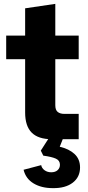

<svg xmlns="http://www.w3.org/2000/svg" viewBox="-20 -720 457 993"><path d="M248 0Q178 0 144 -34Q110 -68 110 -138V-414H12V-536H110V-677L266 -700V-536H387V-414H266V-176Q266 -151 278.5 -141Q291 -131 313 -131H387V0ZM253 253Q194 253 153.5 228.5Q113 204 102 158L193 134Q196 150 210.5 160.5Q225 171 245 171Q266 171 278 160Q290 149 290 132Q290 110 269 100.5Q248 91 204 85L191 59L241 -19H312L289 39Q337 50 365.5 76.5Q394 103 394 146Q394 196 356 225Q318 254 253 253Z"/></svg>

Font: Mona Sans SemiExpanded
Style: Bold
Weight: 700
Width: 6
Designer: Deni Anggara
Foundry: GitHub
Version: Version 2.000